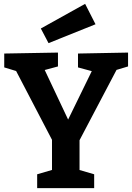

<svg xmlns="http://www.w3.org/2000/svg" viewBox="-20 -977 688 997"><path d="M173 0V-72L269 -100L250 -70V-277L262 -228L55 -625L81 -603L2 -627V-699L281 -704V-632L192 -608L203 -633L347 -328H320L466 -627L477 -602L385 -627V-699L645 -704V-632L565 -608L593 -629L382 -228L393 -277V-70L373 -100L469 -72V0ZM232 -753 192 -829 422 -957 476 -851Z"/></svg>

Font: Bitter Thin
Style: Bold
Weight: 700
Version: Version 3.021